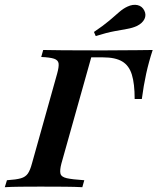

<svg xmlns="http://www.w3.org/2000/svg" viewBox="-41 -779 655 799"><path d="M-21 0 -12.1 -29Q26.6 -31.5 46 -37.1Q65.3 -42.7 75 -56.9Q84.7 -71 91.9 -98.4L196.8 -472.6Q204.8 -501.6 202.8 -515.3Q200.8 -529 183.9 -534.7Q166.9 -540.3 130.6 -541.9L138.7 -571Q171 -570.2 222.6 -569.8Q274.2 -569.4 344.4 -569.4Q376.6 -569.4 406.9 -569.4Q437.1 -569.4 466.9 -569.8Q496.8 -570.2 528.2 -570.2Q559.7 -570.2 594.4 -571Q578.2 -521.8 567.3 -472.2Q556.5 -422.6 549.2 -366.9H519.4Q519.4 -430.6 507.7 -468.5Q496 -506.5 467.3 -523.4Q438.7 -540.3 387.9 -540.3H338.7L214.5 -98.4Q207.3 -71 210.5 -56.9Q213.7 -42.7 236.7 -37.5Q259.7 -32.3 309.7 -29L301.6 0Q272.6 -1.6 228.6 -2Q184.7 -2.4 127.4 -2.4Q81.5 -2.4 44 -2Q6.5 -1.6 -21 0ZM357.3 -629 350 -646Q389.5 -672.6 413.7 -693.1Q437.9 -713.7 454.8 -728.6Q471.8 -743.5 489.5 -751.6Q512.1 -762.1 531.5 -757.7Q550.8 -753.2 559.7 -734.7Q568.5 -716.9 560.1 -699.6Q551.6 -682.3 529 -671Q511.3 -662.9 489.1 -658.9Q466.9 -654.8 435.5 -649.2Q404 -643.5 357.3 -629Z"/></svg>

Font: Playfair 5pt SemiExpanded Light
Style: Bold Italic
Weight: 700
Italic angle: -15.6°
Version: Version 2.001;gftools[0.9.30]